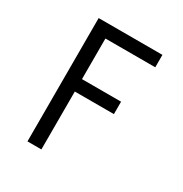

<svg xmlns="http://www.w3.org/2000/svg" viewBox="-171 -863 942 991"><g transform="rotate(30 300.0 -367.5)"><path d="M132 0V-735H512V-661H215V-419H448V-345H215V0Z"/></g></svg>

Font: Iosevka Custom Extended
Style: Regular
Weight: 400
Width: 7
Monospace: yes
Designer: Belleve Invis
Foundry: Belleve Invis
Version: Version 11.2.4; ttfautohint (v1.8.4)